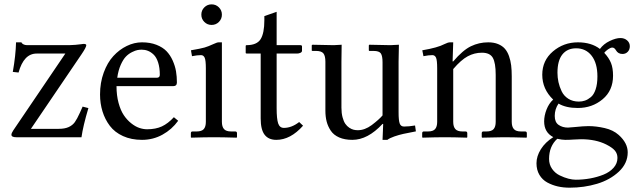

<svg xmlns="http://www.w3.org/2000/svg" viewBox="-20 -639 2970 894"><path d="M106.4 -428.7H301.8Q314.9 -428.7 330.8 -430.2Q346.7 -431.6 357.4 -433.1Q368.2 -434.6 368.7 -434.6Q381.8 -434.6 381.8 -428.7Q381.8 -418.9 359.9 -386.7L124 -39.1H253.4Q281.7 -39.1 299.8 -47.4Q317.9 -55.7 328.4 -70.3Q338.9 -85 352.1 -114.3L364.7 -142.6L391.6 -135.7Q366.7 -52.2 359.4 0H55.7Q33.2 0 33.2 -11.7Q33.2 -19 42 -32.2L284.2 -389.6H150.4Q90.8 -389.6 66.4 -301.3L39.6 -304.2Q53.2 -380.9 54.7 -441.9H79.6Q81.1 -437 88.4 -432.9Q95.7 -428.7 106.4 -428.7Z M525.9 -276.9H709.5Q724.1 -276.9 724.1 -290.5Q724.1 -323.7 716.3 -347.9Q708.5 -372.1 695.6 -384.5Q682.6 -397 668.9 -402.3Q655.3 -407.7 640.1 -407.7Q630.9 -407.7 620.8 -406Q610.8 -404.3 595 -396.5Q579.1 -388.7 566.4 -375.7Q553.7 -362.8 542.2 -337.2Q530.8 -311.5 525.9 -276.9ZM789.6 -93.3 809.6 -76.7Q780.3 -36.1 736.6 -12Q692.9 12.2 641.1 12.2Q591.3 12.2 552.7 -5.4Q514.2 -22.9 491.5 -53Q468.8 -83 457.3 -120.1Q445.8 -157.2 445.8 -199.2Q445.8 -253.9 462.9 -300.8Q480 -347.7 507.8 -377.9Q535.6 -408.2 570.3 -425Q605 -441.9 641.1 -441.9Q679.2 -441.9 708.5 -430.4Q737.8 -418.9 755.4 -400.6Q772.9 -382.3 784.2 -356.9Q795.4 -331.5 799.6 -306.9Q803.7 -282.2 803.7 -254.9Q803.7 -237.8 785.6 -237.8H522.5Q522.5 -194.8 532 -159.9Q541.5 -125 556.4 -102.8Q571.3 -80.6 590.6 -65.2Q609.9 -49.8 628.4 -43.5Q647 -37.1 665 -37.1Q705.1 -37.1 733.9 -50.5Q762.7 -64 789.6 -93.3Z M931.4 -536.9Q917.5 -550.8 917.5 -570.8Q917.5 -590.8 931.4 -604.7Q945.3 -618.7 965.3 -618.7Q985.4 -618.7 999.3 -604.7Q1013.2 -590.8 1013.2 -570.8Q1013.2 -550.8 999.3 -536.9Q985.4 -522.9 965.3 -522.9Q945.3 -522.9 931.4 -536.9ZM1013.2 -71.8Q1013.2 -49.3 1022.9 -38.1Q1032.7 -26.9 1056.2 -26.9H1075.2Q1083.5 -26.9 1083.5 -18.6V0L1081.5 2Q1016.6 0 975.6 0Q934.6 0 870.6 2L868.7 0V-18.6Q868.7 -26.9 876.5 -26.9H895.5Q919.4 -26.9 929 -38.1Q938.5 -49.3 938.5 -71.8V-320.8Q938.5 -357.9 933.1 -370.1Q927.7 -382.3 916 -382.3Q898.4 -382.3 874 -377.4L869.1 -404.8Q914.6 -412.6 932.4 -417.7Q950.2 -422.9 973.1 -433.6Q990.7 -441.9 998 -441.9H1013.2Z M1268.1 -389.6V-134.8Q1268.1 -85.9 1275.1 -64.7Q1282.2 -43.5 1301.8 -43.5Q1337.9 -43.5 1373 -70.8L1391.1 -53.7Q1332.5 12.2 1266.6 12.2Q1230.5 12.2 1212.2 -11.5Q1193.8 -35.2 1193.8 -87.4V-389.6H1128.9Q1124 -389.6 1124 -393.6V-424.8Q1124 -428.7 1127.9 -428.7Q1175.8 -428.7 1193.4 -456.5Q1210.9 -484.4 1210.9 -544.9V-564L1268.1 -584V-428.7H1378.4Q1386.2 -428.7 1386.2 -422.9V-402.8Q1386.2 -396.5 1378.9 -393.1Q1371.6 -389.6 1362.8 -389.6Z M1835.9 -116.2Q1835.9 -78.1 1841.1 -64Q1846.2 -49.8 1861.3 -49.8Q1884.3 -49.8 1912.6 -54.7L1916.5 -27.3Q1878.4 -20 1858.2 -15.6Q1837.9 -11.2 1816.2 -3.7Q1794.4 3.9 1783.7 12.2H1761.2L1764.2 -62H1761.2Q1692.4 12.2 1620.6 12.2Q1585 12.2 1559.3 1Q1533.7 -10.3 1520.3 -30.3Q1506.8 -50.3 1501 -73Q1495.1 -95.7 1495.1 -123.5V-351.6Q1495.1 -378.4 1486.1 -390.1Q1477.1 -401.9 1451.2 -401.9H1434.6L1431.6 -403.3V-428.2L1434.6 -430.7Q1502 -428.7 1534.2 -428.7L1570.8 -430.7L1569.8 -351.1V-137.7Q1569.8 -112.3 1575 -93Q1580.1 -73.7 1587.9 -62.5Q1595.7 -51.3 1606.4 -44.2Q1617.2 -37.1 1626.7 -34.9Q1636.2 -32.7 1646 -32.7Q1678.7 -32.7 1710.9 -56.6Q1745.1 -82.5 1761.2 -101.6V-349.1Q1761.2 -378.4 1753.4 -390.1Q1745.6 -401.9 1719.2 -401.9H1699.2L1697.3 -404.3V-427.7L1699.2 -430.7Q1770 -428.7 1797.9 -428.7L1837.4 -430.7L1835.9 -352.1Z M2288.1 -71.8V-290.5Q2288.1 -346.2 2274.7 -369.9Q2261.2 -393.6 2223.6 -393.6Q2189 -393.6 2158 -377Q2127 -360.4 2090.3 -317.4V-71.8Q2090.3 -49.3 2100.1 -38.1Q2109.9 -26.9 2133.3 -26.9H2147.5Q2155.8 -26.9 2155.8 -18.6V0L2153.8 2Q2091.3 0 2051.3 0Q2010.7 0 1947.8 2L1945.8 0V-18.6Q1945.8 -26.9 1953.6 -26.9H1972.7Q1996.6 -26.9 2006.1 -38.1Q2015.6 -49.3 2015.6 -71.8V-320.8Q2015.6 -358.4 2010.3 -370.4Q2004.9 -382.3 1993.2 -382.3Q1975.6 -382.3 1951.7 -377.4L1946.3 -404.8Q2018.1 -417 2049.3 -433.6Q2065.9 -441.9 2075.2 -441.9H2090.3L2087.4 -353H2090.3Q2134.8 -405.3 2172.6 -423.6Q2210.4 -441.9 2253.4 -441.9Q2279.8 -441.9 2299.3 -433.8Q2318.8 -425.8 2330.8 -412.1Q2342.8 -398.4 2350.1 -377.7Q2357.4 -356.9 2360.1 -334.7Q2362.8 -312.5 2362.8 -283.7V-71.8Q2362.8 -49.3 2372.6 -38.1Q2382.3 -26.9 2405.8 -26.9H2424.8Q2433.1 -26.9 2433.1 -18.6V0L2431.2 2Q2365.7 0 2323.7 0L2225.1 2L2223.1 0V-18.6Q2223.1 -26.9 2231 -26.9H2245.1Q2269 -26.9 2278.6 -38.1Q2288.1 -49.3 2288.1 -71.8Z M2761.7 -283.2Q2761.7 -344.7 2734.9 -379.4Q2708 -414.1 2662.6 -414.1Q2621.6 -414.1 2598.6 -385.5Q2575.7 -356.9 2575.7 -300.3Q2575.7 -278.3 2580.3 -256.8Q2585 -235.4 2595.2 -213.9Q2605.5 -192.4 2626.2 -179.2Q2647 -166 2675.3 -166Q2690.4 -166 2703.9 -170.7Q2717.3 -175.3 2731.2 -186.8Q2745.1 -198.2 2753.4 -222.9Q2761.7 -247.6 2761.7 -283.2ZM2574.7 7.3Q2536.6 42 2536.6 101.1Q2536.6 127.4 2550.8 147.5Q2564.9 167.5 2586.2 177.7Q2607.4 188 2626.5 192.9Q2645.5 197.8 2660.6 197.8Q2694.3 197.8 2727.3 191.9Q2760.3 186 2789.6 174.3Q2818.8 162.6 2836.9 142.3Q2855 122.1 2855 96.2Q2855 76.7 2843.3 62.5Q2831.5 48.3 2802.7 33.7Q2753.9 9.3 2685.5 9.3Q2673.3 9.3 2652.3 10.7Q2630.9 12.2 2611.8 12.2Q2597.7 12.2 2574.7 7.3ZM2878.4 -387.7Q2857.9 -387.7 2848.1 -404.8Q2840.8 -417.5 2831.1 -417.5Q2822.8 -417.5 2811.3 -409.4Q2799.8 -401.4 2793.5 -393.1Q2815.4 -369.6 2825 -345.7Q2834.5 -321.8 2834.5 -286.6Q2834.5 -217.3 2785.9 -176.8Q2737.3 -136.2 2670.4 -136.2Q2615.2 -136.2 2580.6 -156.7Q2563 -130.9 2563 -99.1Q2563 -69.8 2581.1 -57.4Q2599.1 -44.9 2624.5 -44.9Q2632.3 -44.9 2655.8 -47.4Q2698.2 -51.8 2720.2 -51.8Q2755.9 -51.8 2795.4 -42.7Q2835 -33.7 2860.8 -10.7Q2902.8 26.9 2902.8 70.3Q2902.8 121.6 2861.6 160.2Q2820.3 198.7 2760 216.8Q2699.7 234.9 2632.3 234.9Q2603 234.9 2577.1 229Q2551.3 223.1 2528.3 210.7Q2505.4 198.2 2491.7 175.3Q2478 152.3 2478 121.1Q2478 88.4 2498.3 55.9Q2518.6 23.4 2556.2 -0.5Q2513.7 -22.5 2513.7 -73.7Q2513.7 -100.6 2524.9 -129.2Q2536.1 -157.7 2555.7 -175.3Q2504.9 -224.1 2504.9 -291Q2504.9 -357.4 2554.7 -399.7Q2604.5 -441.9 2670.9 -441.9Q2733.4 -441.9 2773.4 -411.1Q2790.5 -434.6 2819.1 -448.2Q2847.7 -461.9 2868.7 -461.9Q2887.7 -461.9 2900.1 -450.9Q2912.6 -439.9 2912.6 -423.8Q2912.6 -407.7 2902.8 -397.7Q2893.1 -387.7 2878.4 -387.7Z"/></svg>

Font: Libertinage
Style: l
Weight: 400
Designer: OSP
Foundry: OSP
Version: Version 1.0; 2008; OFL relea